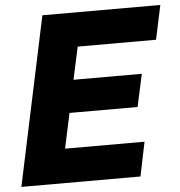

<svg xmlns="http://www.w3.org/2000/svg" viewBox="-53 -790 787 840"><g transform="rotate(-5 341.0 -370.0)"><path d="M7 0 164 -740H682L650 -590H306L275 -447H575L544 -304H245L212 -150H561L530 0Z"/></g></svg>

Font: Be Vietnam Pro ExtraBold
Style: Italic
Weight: 800
Italic angle: -12°
Designer: Lam Bao, Tony Le, Vietanh Nguyen
Foundry: Yellow Type Foundry
Version: Version 1.002; ttfautohint (v1.8.3)